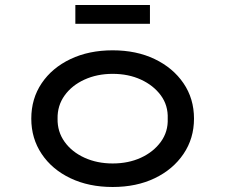

<svg xmlns="http://www.w3.org/2000/svg" viewBox="-20 -737 900 767"><path d="M430 10Q335 10 261.5 -25Q188 -60 146.5 -122Q105 -184 105 -263Q105 -343 146.5 -404.5Q188 -466 261.5 -501Q335 -536 430 -536Q525 -536 598 -501Q671 -466 713 -404.5Q755 -343 755 -263Q755 -184 713 -122Q671 -60 598 -25Q525 10 430 10ZM430 -84Q493 -84 543 -107Q593 -130 622.5 -170.5Q652 -211 650 -263Q652 -316 622.5 -356Q593 -396 543 -419Q493 -442 430 -442Q368 -442 317.5 -419Q267 -396 238 -355.5Q209 -315 210 -263Q209 -211 238 -170.5Q267 -130 317.5 -107Q368 -84 430 -84ZM281 -642V-717H579V-642Z"/></svg>

Font: Lexend Peta
Style: Regular
Weight: 400
Designer: Bonnie Shaver-Troup, Thomas Jockin
Foundry: Lexend
Version: Version 1.007